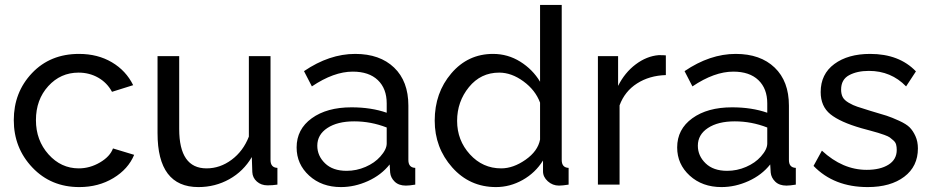

<svg xmlns="http://www.w3.org/2000/svg" viewBox="-20 -750 3783 780"><path d="M302 10Q187 10 111.5 -69.5Q36 -149 36 -262Q36 -375 110 -453Q184 -531 301 -531Q377 -531 434.5 -497Q492 -463 521 -404L435 -377Q415 -414 379 -434.5Q343 -455 299 -455Q226 -455 176 -400Q126 -345 126 -262Q126 -180 177 -123Q228 -66 300 -66Q345 -66 386 -90Q427 -114 439 -147L525 -121Q501 -63 440.5 -26.5Q380 10 302 10Z M620 -209V-522H708V-226Q708 -66 819 -66Q874 -66 921 -101Q968 -136 991 -195V-522H1079V-100Q1079 -69 1107 -68V0Q1087 3 1067 3Q1041 3 1023.5 -12.5Q1006 -28 1005 -51L1003 -112Q969 -54 911.5 -22Q854 10 786 10Q620 10 620 -209Z M1185 -151Q1185 -225 1246.5 -269.5Q1308 -314 1408 -314Q1488 -314 1551 -292V-330Q1551 -390 1515 -424.5Q1479 -459 1413 -459Q1336 -459 1247 -399L1215 -461Q1318 -531 1423 -531Q1523 -531 1581 -475.5Q1639 -420 1639 -321V-100Q1639 -69 1667 -68V0Q1643 4 1629 4Q1600 4 1583.5 -12Q1567 -28 1565 -49L1563 -82Q1529 -39 1475 -14.5Q1421 10 1365 10Q1287 10 1236 -36.5Q1185 -83 1185 -151ZM1525 -114Q1551 -143 1551 -167V-232Q1487 -257 1419 -257Q1351 -257 1310 -230Q1269 -203 1269 -158Q1269 -117 1300.5 -86.5Q1332 -56 1388 -56Q1428 -56 1465 -72Q1502 -88 1525 -114Z M1746 -260Q1746 -373 1813.5 -452Q1881 -531 1983 -531Q2043 -531 2093.5 -499.5Q2144 -468 2174 -418V-730H2262V-100Q2262 -69 2290 -68V0Q2265 4 2251 4Q2225 4 2205.5 -13.5Q2186 -31 2186 -54V-98Q2155 -48 2103.5 -19Q2052 10 1995 10Q1888 10 1817 -70Q1746 -150 1746 -260ZM2174 -183V-333Q2155 -384 2106.5 -419.5Q2058 -455 2008 -455Q1933 -455 1885 -396Q1837 -337 1837 -259Q1837 -180 1889 -123Q1941 -66 2016 -66Q2065 -66 2115 -101Q2165 -136 2174 -183Z M2685 -445Q2618 -443 2568 -411Q2518 -379 2497 -322V0H2409V-522H2491V-401Q2518 -455 2562.5 -488.5Q2607 -522 2656 -526Q2678 -526 2685 -525Z M2731 -151Q2731 -225 2792.5 -269.5Q2854 -314 2954 -314Q3034 -314 3097 -292V-330Q3097 -390 3061 -424.5Q3025 -459 2959 -459Q2882 -459 2793 -399L2761 -461Q2864 -531 2969 -531Q3069 -531 3127 -475.5Q3185 -420 3185 -321V-100Q3185 -69 3213 -68V0Q3189 4 3175 4Q3146 4 3129.5 -12Q3113 -28 3111 -49L3109 -82Q3075 -39 3021 -14.5Q2967 10 2911 10Q2833 10 2782 -36.5Q2731 -83 2731 -151ZM3071 -114Q3097 -143 3097 -167V-232Q3033 -257 2965 -257Q2897 -257 2856 -230Q2815 -203 2815 -158Q2815 -117 2846.5 -86.5Q2878 -56 2934 -56Q2974 -56 3011 -72Q3048 -88 3071 -114Z M3505 10Q3368 10 3285 -76L3319 -138Q3403 -60 3501 -60Q3556 -60 3589.5 -81Q3623 -102 3623 -141Q3623 -153 3620.5 -162.5Q3618 -172 3609.5 -179.5Q3601 -187 3595 -191.5Q3589 -196 3572.5 -202Q3556 -208 3547 -210.5Q3538 -213 3515 -219.5Q3492 -226 3480 -229Q3393 -254 3353.5 -286Q3314 -318 3314 -376Q3314 -449 3369.5 -490Q3425 -531 3515 -531Q3633 -531 3701 -460L3661 -399Q3600 -462 3510 -462Q3462 -462 3429.5 -444.5Q3397 -427 3397 -386Q3397 -368 3403.5 -355.5Q3410 -343 3428 -332.5Q3446 -322 3463 -316.5Q3480 -311 3515 -300Q3560 -287 3581.5 -280Q3603 -273 3632.5 -259.5Q3662 -246 3675.5 -232.5Q3689 -219 3699 -197Q3709 -175 3709 -147Q3709 -74 3653.5 -32Q3598 10 3505 10Z"/></svg>

Font: Raleway-v4020 Medium
Style: Regular
Weight: 500
Designer: Matt McInerney, Pablo Impallari, Rodrigo Fuenzalida
Foundry: Matt McInerney, Pablo Impallari, Rodrigo Fuenzalida
Version: Version 4.020;PS 004.020;hotconv 1.0.88;makeotf.lib2.5.64775